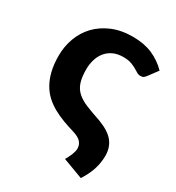

<svg xmlns="http://www.w3.org/2000/svg" viewBox="-166 -625 809 885"><g transform="rotate(30 238.0 -182.0)"><path d="M430 -400.5Q424 -392.5 418.2 -388.2Q412.5 -384 401.5 -384Q391 -384 381.8 -389.8Q372.5 -395.5 360.8 -402.2Q349 -409 332.5 -414.8Q316 -420.5 291.5 -420.5Q260.5 -420.5 237.8 -409.8Q215 -399 200 -380.5Q185 -362 177.8 -337.5Q170.5 -313 170.5 -285.5Q170.5 -242.5 179.8 -215.8Q189 -189 209.5 -171Q230 -153 262 -140Q294 -127 340 -111.5Q397.5 -90 422 -59.2Q446.5 -28.5 446.5 15Q446.5 53.5 434.8 89.2Q423 125 399.5 161L292.5 121Q296.5 114 301.2 105.2Q306 96.5 309.8 87Q313.5 77.5 316 68.2Q318.5 59 318.5 51.5Q318.5 32.5 306.5 17.8Q294.5 3 262.5 -7Q231.5 -16 202 -27Q172.5 -38 146.5 -52.5Q120.5 -67 99 -86.5Q77.5 -106 62 -133Q46.5 -160 37.8 -195.2Q29 -230.5 29 -277Q29 -326.5 45.5 -371.2Q62 -416 94.2 -449.8Q126.5 -483.5 173.8 -503.5Q221 -523.5 283 -523.5Q342 -523.5 386.5 -504.5Q431 -485.5 466.5 -449.5Z"/></g></svg>

Font: Lato 2
Style: Regular
Weight: 800
Designer: Lukasz Dziedzic with Adam Twardoch and Botio Nikoltchev
Foundry: tyPoland Lukasz Dziedzic
Version: Version 2.015; 2015-08-06; http://www.latofonts.com/